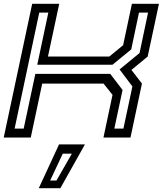

<svg xmlns="http://www.w3.org/2000/svg" viewBox="-24 -720 857 1005"><path d="M-4.5 0 144.5 -700H286L227 -424H548L620.5 -483.5L666.5 -700H808L749 -424L664 -354L719 -282.5L659 0H517.5L565 -223.5L518 -282.5H197L137 0ZM52.5 -47H100L161 -333.5H553L617.5 -249L574.5 -47H622L669 -267.5L602 -356.5L706.5 -442.5L751 -654H703.5L663 -461.5L564.5 -381H171L229 -654H181.5ZM179 265 285 36H420.5L292 265ZM238.5 225H271.5L352 84.5H304.5Z"/></svg>

Font: Tourney Expanded Medium
Style: Italic
Weight: 500
Width: 7
Italic angle: -12°
Designer: Tyler Finck
Foundry: Etcetera Type Co
Version: Version 1.010; ttfautohint (v1.8.3)